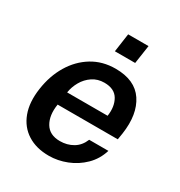

<svg xmlns="http://www.w3.org/2000/svg" viewBox="-169 -820 886 947"><g transform="rotate(30 274.0 -347.0)"><path d="M246 10Q174 10 124 -21.8Q74 -53.5 52 -112.5Q30 -171.5 42 -253Q53.5 -332.5 90.5 -394.2Q127.5 -456 185.5 -491.5Q243.5 -527 318 -527Q428.5 -527 476 -455.8Q523.5 -384.5 506.5 -267.5L500.5 -230.5H158Q147.5 -164.5 172.8 -122.2Q198 -80 257 -80Q298 -80 330.8 -99.2Q363.5 -118.5 379.5 -158H489Q472.5 -104 434.2 -66.5Q396 -29 346.2 -9.5Q296.5 10 246 10ZM168.5 -306H399Q407.5 -362 384.8 -400.8Q362 -439.5 304.5 -439.5Q266.5 -439.5 237.5 -420Q208.5 -400.5 191 -369.8Q173.5 -339 168.5 -306ZM271 -599.5 286 -704.5H402L386.5 -599.5Z"/></g></svg>

Font: Public Sans SemiBold
Style: Italic
Weight: 600
Italic angle: -8°
Designer: The Public Sans project authors (U.S. Web Design System). Libre Franklin designed by Pablo Impallari and Rodrigo Fuenzal
Version: Version 1.007; ttfautohint (v1.8.1) -l 8 -r 50 -G 200 -x 14 